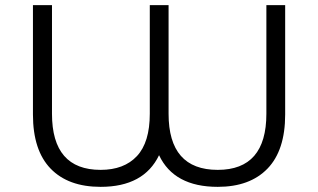

<svg xmlns="http://www.w3.org/2000/svg" viewBox="-20 -720 1236 746"><path d="M1015 -700H1088V-275Q1088 -136 1019.5 -65Q951 6 826 6Q656 6 598 -117Q539 6 371 6Q245 6 176.5 -65Q108 -136 108 -275V-700H182V-278Q182 -60 371 -60Q462 -60 512 -113.5Q562 -167 562 -278V-700H635V-278Q635 -60 826 -60Q1015 -60 1015 -278Z"/></svg>

Font: mBank
Style: Regular
Weight: 400
Designer: Julieta Ulanovsky
Foundry: Julieta Ulanovsky
Version: Version 7.200;PS 007.200;hotconv 1.0.88;makeotf.lib2.5.64775